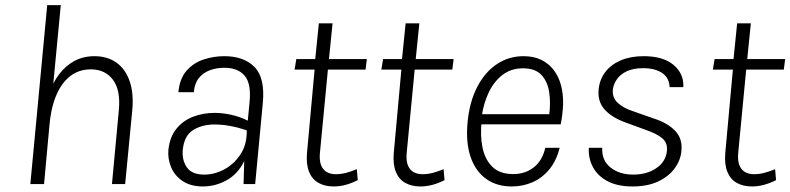

<svg xmlns="http://www.w3.org/2000/svg" viewBox="-20 -698 2997 728"><path d="M95 0 159 -678.5H210.5L182 -380.5Q206.5 -429 246.2 -457Q286 -485 338 -485Q387 -485 421.2 -460.8Q455.5 -436.5 471.5 -390.5Q487.5 -344.5 481.5 -279.5L454.5 0H404.5L430.5 -279.5Q438 -355.5 408.5 -395.2Q379 -435 324.5 -435Q278 -435 244.5 -408Q211 -381 191.5 -332.2Q172 -283.5 167 -218L147 0Z M750 9Q703 9 672.5 -11.5Q642 -32 628.8 -64Q615.5 -96 618.5 -130Q624 -179.5 649.2 -210.2Q674.5 -241 712.5 -255.5Q750.5 -270 793.5 -270Q824.5 -270 857.8 -262.5Q891 -255 919.5 -240.5L926 -308.5Q933.5 -380 908 -410.5Q882.5 -441 830.5 -441Q801.5 -441 776 -431.8Q750.5 -422.5 734 -402Q717.5 -381.5 715 -348.5H656.5Q661 -400 687.5 -430Q714 -460 752.2 -472.5Q790.5 -485 830.5 -485Q904.5 -485 945 -444Q985.5 -403 976.5 -307.5L947.5 0H903.5Q904 -22.5 904.8 -44Q905.5 -65.5 906 -87.5Q882 -38 839.2 -14.5Q796.5 9 750 9ZM754.5 -36Q794 -36 831.2 -56.2Q868.5 -76.5 892.8 -114.2Q917 -152 915.5 -204Q884.5 -214.5 853.5 -220.2Q822.5 -226 794 -226Q746.5 -226 712.5 -205Q678.5 -184 673 -130Q669.5 -91 688.5 -63.5Q707.5 -36 754.5 -36Z M1245.5 9Q1211.5 9 1187.2 -4.8Q1163 -18.5 1151.8 -46.8Q1140.5 -75 1144 -118L1174 -446.5L1194.5 -434H1097L1103.5 -474H1198L1173 -451.5L1189 -609.5H1241L1225 -451.5L1205 -474H1371L1366 -434H1200L1224.5 -446.5L1193 -117.5Q1189.5 -78 1205.2 -57.8Q1221 -37.5 1253.5 -37.5Q1272.5 -37.5 1291.8 -42.5Q1311 -47.5 1333 -56.5L1336.5 -15Q1313 -3 1290.2 3Q1267.5 9 1245.5 9Z M1574.5 9Q1540.5 9 1516.2 -4.8Q1492 -18.5 1480.8 -46.8Q1469.5 -75 1473 -118L1503 -446.5L1523.5 -434H1426L1432.5 -474H1527L1502 -451.5L1518 -609.5H1570L1554 -451.5L1534 -474H1700L1695 -434H1529L1553.5 -446.5L1522 -117.5Q1518.5 -78 1534.2 -57.8Q1550 -37.5 1582.5 -37.5Q1601.5 -37.5 1620.8 -42.5Q1640 -47.5 1662 -56.5L1665.5 -15Q1642 -3 1619.2 3Q1596.5 9 1574.5 9Z M1920 9Q1863.5 9 1823.2 -19.8Q1783 -48.5 1764.2 -103.2Q1745.5 -158 1753 -235.5Q1760.5 -313 1789.8 -369Q1819 -425 1864.2 -455Q1909.5 -485 1965 -485Q2003.5 -485 2032 -471.2Q2060.5 -457.5 2079.5 -432.5Q2098.5 -407.5 2107.2 -374.5Q2116 -341.5 2115 -302.5Q2114.5 -286 2112.2 -266Q2110 -246 2106 -226.5H1782L1806.5 -242Q1800 -185 1809.5 -138.8Q1819 -92.5 1847.2 -65.2Q1875.5 -38 1925.5 -38Q1971.5 -38 2004 -63.5Q2036.5 -89 2047.5 -137.5H2102Q2090 -89 2063.2 -56.2Q2036.5 -23.5 1999.5 -7.2Q1962.5 9 1920 9ZM1806.5 -256 1788.5 -265H2086.5L2062 -259Q2068.5 -306.5 2062.5 -347.5Q2056.5 -388.5 2033 -413.8Q2009.5 -439 1963 -439Q1917.5 -439 1884.8 -413.5Q1852 -388 1832.5 -346.2Q1813 -304.5 1806.5 -256Z M2378.5 9Q2321.5 9 2284 -10.8Q2246.5 -30.5 2228.5 -63.8Q2210.5 -97 2212.5 -137.5H2263.5Q2261 -90 2294.8 -63Q2328.5 -36 2381 -36Q2432.5 -36 2468.2 -60.2Q2504 -84.5 2508.5 -124Q2512.5 -156.5 2490.5 -174.2Q2468.5 -192 2428.5 -205.5L2353.5 -233Q2300 -252 2272.5 -282.8Q2245 -313.5 2250 -360.5Q2254 -397.5 2275.5 -425.5Q2297 -453.5 2334 -469.2Q2371 -485 2420.5 -485Q2494.5 -485 2534 -451.8Q2573.5 -418.5 2571 -367.5H2519Q2517.5 -403.5 2490.2 -421.5Q2463 -439.5 2419 -439.5Q2381 -439.5 2356.5 -427.8Q2332 -416 2319.5 -398Q2307 -380 2304 -361Q2300 -329 2322 -308.2Q2344 -287.5 2384 -275L2458 -249Q2511.5 -232 2540.2 -201.8Q2569 -171.5 2563.5 -124Q2560 -89 2537.2 -58.5Q2514.5 -28 2474.5 -9.5Q2434.5 9 2378.5 9Z M2831.5 9Q2797.5 9 2773.2 -4.8Q2749 -18.5 2737.8 -46.8Q2726.5 -75 2730 -118L2760 -446.5L2780.5 -434H2683L2689.5 -474H2784L2759 -451.5L2775 -609.5H2827L2811 -451.5L2791 -474H2957L2952 -434H2786L2810.5 -446.5L2779 -117.5Q2775.5 -78 2791.2 -57.8Q2807 -37.5 2839.5 -37.5Q2858.5 -37.5 2877.8 -42.5Q2897 -47.5 2919 -56.5L2922.5 -15Q2899 -3 2876.2 3Q2853.5 9 2831.5 9Z"/></svg>

Font: Karla Light
Style: Italic
Weight: 300
Italic angle: -8°
Designer: Jonathan Pinhorn
Version: Version 2.004;gftools[0.9.33]